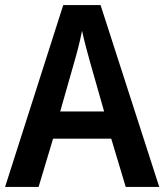

<svg xmlns="http://www.w3.org/2000/svg" viewBox="-20 -736 647 756"><path d="M475 0H607L376 -716H229L0 0H132L189 -190H418ZM335 -490 390 -297H217L272 -490C281 -520 296 -577 303 -615C310 -581 326 -522 335 -490Z"/></svg>

Font: Noto Sans Armenian SemiCondensed SemiBold
Style: Regular
Weight: 600
Width: 4
Designer: Monotype Design Team
Foundry: Monotype Imaging Inc.
Version: Version 2.008